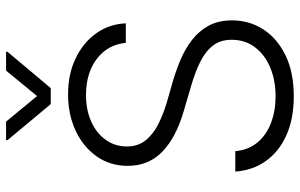

<svg xmlns="http://www.w3.org/2000/svg" viewBox="-199 -785 996 638"><g transform="rotate(-90 299.0 -466.0)"><path d="M297.9 12.2Q223.6 12.2 168.9 -12.2Q114.3 -36.6 83 -80.6Q51.8 -124.5 47.9 -182.1H115.7Q119.6 -138.7 144.3 -108.9Q168.9 -79.1 209 -63.7Q249 -48.3 297.9 -48.3Q352.5 -48.3 395 -66.7Q437.5 -85 461.7 -117.7Q485.8 -150.4 485.8 -194.3Q485.8 -231.4 466.6 -256.3Q447.3 -281.2 413.1 -298.3Q378.9 -315.4 333.5 -328.6L247.1 -354Q161.6 -378.9 114.3 -424.3Q66.9 -469.7 66.9 -539.6Q66.9 -598.1 98.4 -642.8Q129.9 -687.5 183.6 -712.6Q237.3 -737.8 304.2 -737.8Q372.1 -737.8 424.3 -712.6Q476.6 -687.5 507.3 -644.3Q538.1 -601.1 540.5 -545.9H475.6Q469.7 -606.4 422.4 -642.3Q375 -678.2 302.2 -678.2Q252 -678.2 213.4 -660.6Q174.8 -643.1 153.1 -612.3Q131.3 -581.5 131.3 -542.5Q131.3 -504.4 152.8 -478.8Q174.3 -453.1 207.5 -437Q240.7 -420.9 275.9 -410.2L352.5 -388.2Q387.2 -377.9 421.9 -363Q456.5 -348.1 485.6 -325.7Q514.6 -303.2 532.5 -270.8Q550.3 -238.3 550.3 -192.9Q550.3 -135.3 520 -88.6Q489.7 -42 433.3 -14.9Q377 12.2 297.9 12.2ZM213.9 -943.8 298.8 -840.8 383.3 -943.8H445.8V-939L325.2 -795.4H272L152.3 -939V-943.8Z"/></g></svg>

Font: Inter Tight Light
Style: Regular
Weight: 300
Designer: Rasmus Andersson
Foundry: rsms
Version: Version 3.004